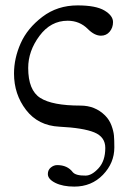

<svg xmlns="http://www.w3.org/2000/svg" viewBox="-20 -462 481 715"><path d="M32.2 -188Q32.2 -245.1 57.1 -301Q82 -356.9 137.9 -399.4Q193.8 -441.9 269 -441.9Q336.9 -441.9 368.9 -422.9Q400.9 -403.8 400.9 -379.9Q400.9 -358.9 388.4 -344Q376 -329.1 356 -329.1Q332 -329.1 307.1 -354Q276.4 -384.8 231.9 -384.8Q168.9 -384.8 127 -328.4Q85 -272 85 -209Q85 -126 129.9 -97.4Q174.8 -68.8 279.8 -68.8Q334 -68.8 371.1 -32.2Q387.2 -16.1 395 4.9Q402.8 25.9 404.3 42.5Q405.8 59.1 405.8 86.9Q405.8 145 363.3 189Q320.8 232.9 256.8 232.9Q213.9 232.9 186 219Q158.2 205.1 158.2 186Q158.2 170.9 169.2 161.9Q180.2 152.8 192.9 152.8Q231 152.8 251 179.2Q262.2 192.4 298.8 191.9Q321.8 191.9 346.9 164.6Q372.1 137.2 372.1 88.9Q372.1 47.9 331.1 31Q290 14.2 201.2 9.8Q122.1 5.9 77.1 -52.5Q32.2 -110.8 32.2 -188Z"/></svg>

Font: Linux Libertine O
Style: Regular
Weight: 400
Designer: Philipp H. Poll
Foundry: Philipp H. Poll
Version: Version 5.3.0